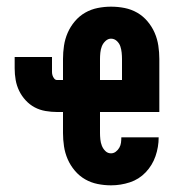

<svg xmlns="http://www.w3.org/2000/svg" viewBox="-20 -548 540 576"><path d="M313 8Q293 8 273 4Q253 0 235.5 -10Q218 -20 204.5 -36Q191 -52 183 -70.5Q175 -89 172 -109Q169 -129 169 -149V-212H151Q134 -212 116.5 -215Q99 -218 84 -226Q69 -234 57 -247Q45 -260 37.5 -275.5Q30 -291 27 -308Q24 -325 24 -343V-377H136V-343Q136 -337 136 -332Q136 -327 137.5 -322Q139 -317 142.5 -312.5Q146 -308 151 -308H169V-371Q169 -391 172 -411Q175 -431 183 -449.5Q191 -468 204.5 -484Q218 -500 235.5 -510Q253 -520 273 -524Q293 -528 313 -528Q334 -528 354 -524Q374 -520 391.5 -510Q409 -500 422.5 -484Q436 -468 444 -449.5Q452 -431 455 -411Q458 -391 458 -371V-212H280V-149Q280 -140 281 -130Q282 -120 285.5 -111Q289 -102 296 -95Q303 -88 313 -88Q321 -88 327.5 -93Q334 -98 338 -105Q342 -112 343 -120Q344 -128 344 -136H456Q456 -107 446.5 -79.5Q437 -52 417 -31Q397 -10 369.5 -1Q342 8 313 8ZM280 -308H346V-371Q346 -380 345 -390Q344 -400 341 -409Q338 -418 330.5 -425Q323 -432 313 -432Q304 -432 296.5 -425Q289 -418 285.5 -409Q282 -400 281 -390Q280 -380 280 -371Z"/></svg>

Font: Iosevka Curly
Style: Bold
Weight: 700
Monospace: yes
Designer: Belleve Invis
Foundry: Belleve Invis
Version: Version 22.1.2; ttfautohint (v1.8.4)